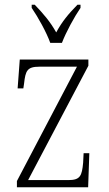

<svg xmlns="http://www.w3.org/2000/svg" viewBox="-20 -786 456 806"><path d="M191 -606H240C257 -651 292 -715 318 -753V-766H305C266 -726 241 -696 216 -650C190 -696 164 -726 126 -766H113V-753C139 -715 175 -651 191 -606ZM51 0H350L355 -143H331L329 -103C324 -48 317 -30 267 -30H98L351 -510V-536H63L54 -415H78L81 -435C87 -489 94 -506 145 -506H303L51 -26Z"/></svg>

Font: Noto Serif Devanagari Condensed ExtraLight
Style: Regular
Weight: 200
Width: 3
Designer: Universal Thirst, Indian Type Foundry and the Monotype Design Team
Foundry: Monotype Imaging Inc.
Version: Version 2.004